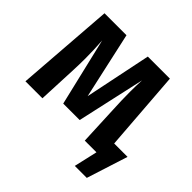

<svg xmlns="http://www.w3.org/2000/svg" viewBox="-205 -903 1279 1279"><g transform="rotate(45 435.0 -263.5)"><path d="M870 -125 777 166H664L702 0H592L580 -271Q575 -368 575 -444Q575 -502 578 -554L471 -73H316L202 -554Q208 -467 208 -390Q208 -332 205 -269L193 0H33L85 -693H292L396 -223L493 -693H701L744 -125Z"/></g></svg>

Font: Fira Sans BGR
Style: Bold
Weight: 700
Designer: bBox Type GmbH & Carrois Corporate GbR & Edenspiekermann AG
Foundry: bBox Type GmbH & Carrois Corporate GbR & Edenspiekermann AG
Version: Version 4.301